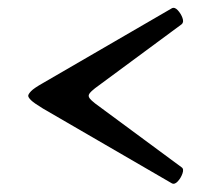

<svg xmlns="http://www.w3.org/2000/svg" viewBox="-20 -491 529 483"><path d="M437 -70Q443 -66 439 -54.5Q435 -43 427 -34.5Q419 -26 412 -30L88 -218Q65 -232 58 -239Q51 -246 51 -250Q51 -254 58 -261.5Q65 -269 88 -282L412 -470Q419 -474 427 -465.5Q435 -457 439 -446Q443 -435 437 -430L219 -269Q209 -261 206 -257Q203 -253 203 -250Q203 -247 206 -243Q209 -239 219 -231Z"/></svg>

Font: Anvers
Style: Regular
Weight: 400
Designer: Ishtar van Looy
Version: Version 1.000